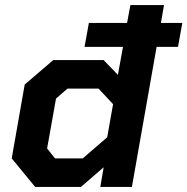

<svg xmlns="http://www.w3.org/2000/svg" viewBox="-20 -734 736 754"><path d="M679 -550H595L498 0H374L387 -77L298 0H118L26 -112L77 -402L189 -498H387L443 -440L463 -550H312L329 -644H479L492 -714H624L612 -644H696ZM424 -325 367 -386H245L200 -347L165 -151L196 -112H305L401 -195Z"/></svg>

Font: Chakra Petch
Style: Bold Italic
Weight: 700
Italic angle: -10°
Designer: Katatrad Aksorn Co.,Ltd.
Foundry: Cadson Demak Co.,Ltd.
Version: Version 1.000; ttfautohint (v1.6)